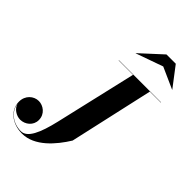

<svg xmlns="http://www.w3.org/2000/svg" viewBox="-327 -1103 1244 1244"><g transform="rotate(45 295.0 -481.5)"><path d="M468 -924.5 615.5 -858.5 616 -859.5 513 -994.5H428L281 -859.5L282 -858.5ZM236 -750V-748H368L238.5 -190C207.5 -57.5 171 24.5 112 24.5C40 24.5 -20 -21 -29 -86.5C-19.5 -51.5 19 -25 56.5 -25C101 -25.5 144 -58.5 144 -109C144 -165 96.5 -196.5 56.5 -196.5C11 -196.5 -32 -159.5 -32 -102.5C-32 -27.5 34.5 30.5 129 30.5C243 30.5 335 -77 392.5 -170L522 -748H622.5V-750Z"/></g></svg>

Font: Bodoni* 96pt
Style: Bold Italic
Weight: 700
Italic angle: -13°
Version: Version 2.3